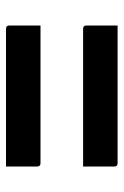

<svg xmlns="http://www.w3.org/2000/svg" viewBox="94 -619 412 640"><g transform="rotate(90 300.0 -299.0)"><path d="M65 -485H524Q535 -485 535 -474V-370H76Q65 -370 65 -381ZM65 -228H524Q535 -228 535 -217V-113H76Q65 -113 65 -124Z"/></g></svg>

Font: Recursive Mn Lnr St SmB
Style: Regular
Weight: 600
Monospace: yes
Version: Version 1.079;hotconv 1.0.112;makeotfexe 2.5.65598; ttfautoh